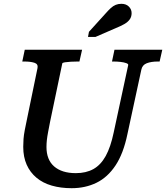

<svg xmlns="http://www.w3.org/2000/svg" viewBox="-20 -971 872 1008"><path d="M243 -332Q237 -301 232.5 -277.5Q228 -254 226 -235.5Q224 -217 224 -199Q224 -166 234 -140.5Q244 -115 264 -97.5Q284 -80 312.5 -71Q341 -62 378 -62Q432 -62 470.5 -83.5Q509 -105 535 -152Q561 -199 577 -276L653 -629Q655 -635 643 -639.5Q631 -644 612.5 -646Q594 -648 577 -648H568L581 -710H832L818 -648H808Q774 -648 750.5 -639Q727 -630 722 -605L649 -267Q628 -165 586.5 -102.5Q545 -40 486.5 -11.5Q428 17 356 17Q299 17 252 3.5Q205 -10 171.5 -38Q138 -66 120 -106.5Q102 -147 102 -200Q102 -221 103.5 -241.5Q105 -262 110 -288Q115 -314 122 -347L177 -614Q181 -635 160.5 -641.5Q140 -648 108 -648H97L110 -710H411L397 -648H388Q371 -648 352.5 -647Q334 -646 321 -644Q308 -642 307 -638ZM534 -900Q549 -917 561.5 -928.5Q574 -940 587.5 -945.5Q601 -951 617 -951Q642 -951 656.5 -936.5Q671 -922 671 -902Q671 -883 661 -869Q651 -855 632.5 -844.5Q614 -834 587 -823L481 -777H442L447 -804Z"/></svg>

Font: Roboto Serif Medium
Style: Italic
Weight: 500
Italic angle: -10°
Designer: Greg Gazdowicz
Foundry: Commercial Type
Version: Version 1.008